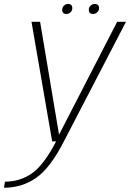

<svg xmlns="http://www.w3.org/2000/svg" viewBox="-66 -698 642 948"><path d="M191.5 0 89.5 -590.5H132L225.5 -33L512.5 -590.5H556L249.5 0Q183 130.5 113 179.8Q43 229 -46.5 229L-41.5 199Q33.5 199 93 157Q152 114.5 211 0ZM262 -629Q241 -629 241 -650Q241 -662 249.8 -670.2Q258.5 -678.5 270 -678.5Q291 -678.5 291 -657.5Q291 -646 282.2 -637.5Q273.5 -629 262 -629ZM394 -629Q372.5 -629 372.5 -650Q372.5 -662 381.5 -670.2Q390.5 -678.5 402 -678.5Q423 -678.5 423 -657.5Q423 -646 414 -637.5Q405 -629 394 -629Z"/></svg>

Font: Anybody ExtraExpanded ExtraLight
Style: Italic
Weight: 200
Width: 8
Italic angle: -10°
Designer: Tyler Finck
Foundry: Etcetera Type Company
Version: Version 1.010; ttfautohint (v1.8.3) -l 8 -r 50 -G 200 -x 14 